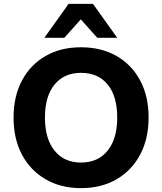

<svg xmlns="http://www.w3.org/2000/svg" viewBox="-20 -960 836 991"><path d="M398 11Q294 11 215.5 -34.5Q137 -80 93.5 -161.5Q50 -243 50 -353Q50 -463 93.5 -544.5Q137 -626 215 -671Q293 -716 398 -716Q503 -716 581.5 -671Q660 -626 703.5 -544.5Q747 -463 747 -354Q747 -244 703.5 -162Q660 -80 581.5 -34.5Q503 11 398 11ZM398 -121Q486 -121 535.5 -182.5Q585 -244 585 -353Q585 -463 536 -523.5Q487 -584 398 -584Q311 -584 261.5 -523.5Q212 -463 212 -353Q212 -244 261.5 -182.5Q311 -121 398 -121ZM209 -765 334 -940H460L585 -765H482L397 -860L312 -765Z"/></svg>

Font: Nunito Sans ExtraBold
Style: Regular
Weight: 800
Designer: Vernon Adams
Foundry: Vernon Adams
Version: Version 3.101; ttfautohint (v1.8.4.7-5d5b);gftools[0.9.27]